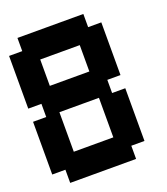

<svg xmlns="http://www.w3.org/2000/svg" viewBox="-162 -1029 992 1141"><g transform="rotate(-20 333.5 -458.5)"><path d="M0 -83.3V-416.7H83.3V-500H0V-833.3H83.3V-916.7H500V-833.3H583.3V-500H500V-416.7H583.3V-83.3H500V0H83.3V-83.3ZM166.7 -166.7H416.7V-416.7H166.7ZM166.7 -583.3H416.7V-750H166.7Z"/></g></svg>

Font: Galmuri11 Bold
Style: Regular
Weight: 700
Designer: Lee Minseo (quiple)
Version: Version 2.397;hotconv 1.1.1;makeotfexe 2.6.0 DEVELOPMENT